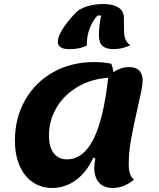

<svg xmlns="http://www.w3.org/2000/svg" viewBox="-20 -908 787 953"><path d="M645 -16Q595 25 540 25Q496 25 472 -1Q448 -27 448 -75Q448 -93 453 -121L443 -126Q412 -55 358 -15Q304 25 239 25Q184 25 142 -4Q100 -33 77 -86.5Q54 -140 54 -210Q54 -322 104.5 -411Q155 -500 244.5 -550Q334 -600 447 -600Q490 -600 532 -592Q540 -574 543 -549Q578 -575 622 -575Q654 -575 671 -558Q688 -541 688 -509Q688 -488 681.5 -456Q675 -424 662 -368Q641 -275 630 -213Q619 -151 619 -92Q619 -37 645 -16ZM517 -522Q432 -516 365 -476.5Q298 -437 260.5 -373.5Q223 -310 223 -235Q223 -179 246.5 -148Q270 -117 312 -117Q393 -117 443.5 -216.5Q494 -316 517 -522ZM494 -888Q539 -888 566.5 -871.5Q594 -855 595 -820L596 -748Q597 -704 627 -683Q584 -664 543 -664Q508 -664 489.5 -679.5Q471 -695 471 -732Q471 -779 482 -831H464Q438 -803 424 -764Q410 -725 411 -682Q377 -664 325 -664Q295 -664 281 -673.5Q267 -683 267 -699Q267 -731 299 -776.5Q331 -822 368 -856Q419 -888 494 -888Z"/></svg>

Font: Lemonada SemiBold
Style: Regular
Weight: 600
Designer: Mohamed Gaber (Arabic) Eduardo Tunni (Latin)
Foundry: Kief Type Foundry
Version: Version 3.006